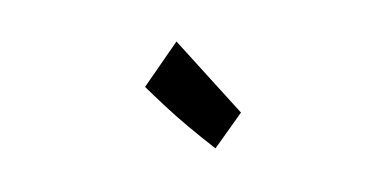

<svg xmlns="http://www.w3.org/2000/svg" viewBox="-39 -950 850 425"><g transform="rotate(-10 386.0 -738.0)"><path d="M486.3 -682.6 417 -614.3Q389.2 -645 365.2 -673.6Q341.3 -702.1 324.2 -725.1Q303.7 -752 287.1 -775.4L373 -862.3Z"/></g></svg>

Font: Revalia
Style: Regular
Weight: 400
Designer: Johan Kallas, Mihkel Virkus
Foundry: Johan Kallas, Mihkel Virkus
Version: Version 1.001